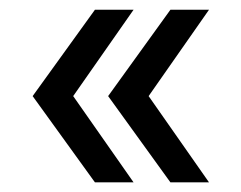

<svg xmlns="http://www.w3.org/2000/svg" viewBox="-20 -452 495 394"><path d="M254.1 -432H174.8L47 -254.8L174.8 -77.8H254.1L130.2 -254.8ZM408.9 -432H329.7L201.9 -254.8L329.7 -77.8H408.9L285 -254.8Z"/></svg>

Font: Diatome
Style: Regular
Weight: 400
Designer: 15.100.17
Foundry: 15.100.17
Version: Version 1.008;Fontself Maker 3.5.8